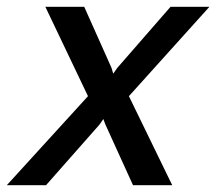

<svg xmlns="http://www.w3.org/2000/svg" viewBox="-76 -543 634 563"><path d="M182 -261 57 -523H171L251 -344L256 -327L268 -344L424 -523H538L302 -261L429 0H314L233 -178L227 -194L216 -178L59 0H-56Z"/></svg>

Font: Raleway SemiBold
Style: Italic
Weight: 600
Italic angle: -12°
Designer: Matt McInerney, Pablo Impallari, Rodrigo Fuenzalida
Foundry: Matt McInerney, Pablo Impallari, Rodrigo Fuenzalida
Version: Version 4.026